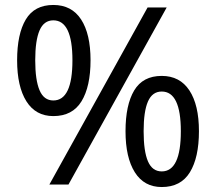

<svg xmlns="http://www.w3.org/2000/svg" viewBox="-20 -744 871 774"><path d="M195 -724Q269 -724 307 -665.5Q345 -607 345 -501Q345 -395 308.5 -335.5Q272 -276 195 -276Q124 -276 86.5 -335.5Q49 -395 49 -501Q49 -607 84 -665.5Q119 -724 195 -724ZM652 -714 256 0H179L575 -714ZM195 -662Q157 -662 139.5 -621.5Q122 -581 122 -501Q122 -421 139.5 -380Q157 -339 195 -339Q272 -339 272 -501Q272 -662 195 -662ZM632 -438Q705 -438 743.5 -379.5Q782 -321 782 -215Q782 -109 745.5 -49.5Q709 10 632 10Q561 10 523.5 -49.5Q486 -109 486 -215Q486 -321 521 -379.5Q556 -438 632 -438ZM632 -375Q594 -375 576.5 -335Q559 -295 559 -215Q559 -134 576.5 -93.5Q594 -53 632 -53Q709 -53 709 -215Q709 -375 632 -375Z"/></svg>

Font: Noto Sans Living
Style: Regular
Weight: 400
Designer: Monotype Design Team
Foundry: Monotype Imaging Inc.
Version: Version 2.013; ttfautohint (v1.8.4.7-5d5b)